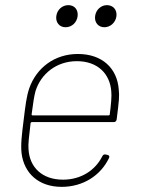

<svg xmlns="http://www.w3.org/2000/svg" viewBox="-20 -719 550 747"><path d="M235 -613C260 -613 279 -632 282 -656C285 -681 270 -699 246 -699C222 -699 202 -681 199 -656C196 -632 211 -613 235 -613ZM386 -613C410 -613 430 -632 433 -656C436 -681 420 -699 396 -699C373 -699 353 -681 350 -656C347 -632 362 -613 386 -613ZM225 -20C144 -20 95 -68 91 -138C89 -156 93 -190 99 -240C100 -243 102 -244 104 -244H423C429 -244 433 -248 434 -255C443 -327 445 -344 442 -371C436 -453 378 -509 283 -509C192 -509 122 -455 94 -376C83 -344 79 -309 72 -252C65 -196 60 -156 64 -122C74 -45 130 8 220 8C304 8 372 -37 404 -104C407 -110 405 -115 399 -116L391 -118C385 -119 381 -117 378 -111C351 -57 296 -20 225 -20ZM279 -481C360 -481 408 -432 413 -363C415 -346 412 -311 407 -274C407 -271 405 -270 403 -270H107C105 -270 103 -271 103 -274C108 -313 113 -346 118 -364C139 -432 200 -481 279 -481Z"/></svg>

Font: Barlow Thin
Style: Italic
Weight: 250
Italic angle: -7°
Designer: Jeremy Tribby
Foundry: Tribby Type
Version: Version 1.422;hotconv 1.0.109;makeotfexe 2.5.65596